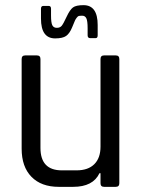

<svg xmlns="http://www.w3.org/2000/svg" viewBox="-20 -725 552 745"><path d="M139 -653V-691Q139 -702 148 -702H169Q178 -702 178 -691V-665Q178 -637 183 -627Q188 -617 200.5 -617Q213 -617 219.5 -625Q226 -633 238.5 -660Q251 -687 263 -696Q275 -705 304 -705Q359 -705 359 -628V-588Q359 -577 351 -577H330Q320 -577 320 -588V-615Q320 -644 315 -654Q310 -664 299.5 -664Q289 -664 285.5 -663Q282 -662 277.5 -656Q273 -650 271 -645.5Q269 -641 259.5 -618Q250 -595 236.5 -585.5Q223 -576 194 -576Q139 -576 139 -653ZM264 0H208Q140 0 102 -39Q64 -78 64 -148V-496Q64 -510 78 -510H123Q137 -510 137 -496V-151Q137 -64 220 -64H277Q322 -64 346 -88Q370 -112 370 -156V-496Q370 -510 384 -510H429Q443 -510 443 -496V-14Q443 0 429 0H384Q370 0 370 -14V-53H366Q341 0 264 0Z"/></svg>

Font: Rajdhani Medium
Style: Regular
Weight: 500
Designer: Satya Rajpurohit, Jyotish Sonowal
Foundry: Indian Type Foundry
Version: Version 1.201 February 1, 2022